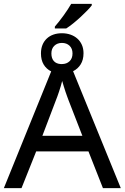

<svg xmlns="http://www.w3.org/2000/svg" viewBox="-20 -978 648 998"><path d="M414.1 -701.2Q414.1 -667 399.4 -643.6Q384.8 -620.1 359.9 -607.9L607.9 0H515.1L439.9 -190.9H168L91.8 0H0L246.1 -606.9Q221.2 -619.1 207 -642.6Q192.9 -666 192.9 -700.2Q192.9 -725.1 200.7 -744.4Q208.5 -763.7 222.9 -777.3Q237.3 -791 257.3 -798.1Q277.3 -805.2 301.8 -805.2Q325.7 -805.2 346.2 -798.1Q366.7 -791 381.8 -777.6Q397 -764.2 405.5 -744.9Q414.1 -725.6 414.1 -701.2ZM408.2 -272 335.9 -458Q333 -465.8 328.9 -477.1Q324.7 -488.3 320.3 -501.5Q315.9 -514.6 311.5 -529.1Q307.1 -543.5 303.2 -557.1Q299.8 -543.5 295.4 -528.8Q291 -514.2 286.6 -501Q282.2 -487.8 278.1 -476.6Q273.9 -465.3 271 -458L200.2 -272ZM265.1 -839.8Q275.4 -851.6 287.1 -866.5Q298.8 -881.3 310.3 -897.2Q321.8 -913.1 332 -928.7Q342.3 -944.3 350.1 -958H457V-950.2Q449.2 -939.5 433.8 -923.6Q418.5 -907.7 399.7 -890.4Q380.9 -873 361.1 -856.9Q341.3 -840.8 324.2 -830.1H265.1ZM356.9 -700.2Q356.9 -725.6 341.6 -740.2Q326.2 -754.9 301.8 -754.9Q277.8 -754.9 262.5 -740.2Q247.1 -725.6 247.1 -700.2Q247.1 -675.3 259.5 -660.9Q272 -646.5 295.9 -645H301.8Q326.2 -645 341.6 -659.7Q356.9 -674.3 356.9 -700.2Z"/></svg>

Font: Droid Sans
Style: Regular
Weight: 400
Foundry: Ascender Corporation
Version: Version 1.00 build 114